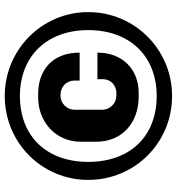

<svg xmlns="http://www.w3.org/2000/svg" viewBox="12 -748 746 810"><g transform="rotate(-90 385.0 -343.0)"><path d="M385 -696C188 -696 31 -539 31 -344C31 -147 188 10 385 10C580 10 739 -147 739 -344C739 -539 580 -696 385 -696ZM385 -632C553 -632 663 -518 663 -344C663 -168 553 -55 385 -55C214 -55 107 -168 107 -344C107 -518 214 -632 385 -632ZM394 -555H378C278 -555 192 -483 192 -375V-311C192 -196 277 -131 382 -131H399C495 -131 568 -197 568 -305H456V-285C456 -246 429 -225 396 -225H387C354 -225 327 -252 327 -285V-401C327 -434 354 -461 387 -461C423 -461 450 -438 450 -401V-380H568C568 -497 492 -555 394 -555Z"/></g></svg>

Font: Chivo Light
Style: Bold
Weight: 900
Designer: Hector Gatti
Foundry: Omnibus-Type
Version: Version 1.003;PS 001.003;hotconv 1.0.70;makeotf.lib2.5.58329